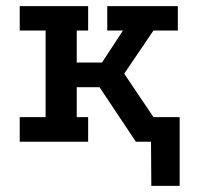

<svg xmlns="http://www.w3.org/2000/svg" viewBox="-20 -460 646 623"><path d="M471 143 470 0H421L303 -177H229V-80H266V0H44V-80H128V-361H44V-440H266V-361H229V-257H311L379 -361H328V-440H557V-361H478L383 -221L478 -80H563V143Z"/></svg>

Font: Podkova SemiBold
Style: Regular
Weight: 600
Designer: Ilya Yudin
Foundry: Cyreal (www.cyreal.org)
Version: Version 2.103